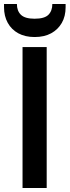

<svg xmlns="http://www.w3.org/2000/svg" viewBox="-42 -934 346 954"><path d="M70 0V-700H190V0ZM130 -750Q83 -750 49 -768.5Q15 -787 -3.5 -820.5Q-22 -854 -22 -898V-914H42Q42 -880 62 -860.5Q82 -841 130 -841Q179 -841 198.5 -860.5Q218 -880 218 -914H284V-898Q284 -853 265 -820Q246 -787 212 -768.5Q178 -750 130 -750Z"/></svg>

Font: DM Sans 18pt SemiBold
Style: Regular
Weight: 600
Designer: Colophon Foundry, Jonny Pinhorn
Foundry: Colophon Foundry
Version: Version 4.004;gftools[0.9.30]